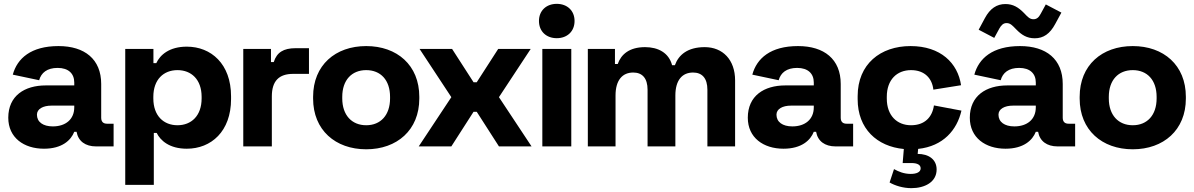

<svg xmlns="http://www.w3.org/2000/svg" viewBox="-20 -761 6204 998"><path d="M366 -76H378C386.5 -27 424 0 479 0H570.5V-118H536C517 -118 506 -128 506 -149V-324.5C506 -453.5 420 -521.5 284 -521.5C141 -521.5 69.5 -457.5 46.5 -373L183.5 -344C194 -382.5 224.5 -408 279.5 -408C336 -408 366 -378.5 366 -332V-317H218C107.5 -317 23 -263 23 -149C23 -45.5 104 12 208.5 12C302.5 12 349 -32 366 -76ZM254.5 -104C203.5 -104 172 -127 172 -165C172 -194.5 203.5 -212 247.5 -212H366V-203C366 -141 321.5 -104 254.5 -104Z M631 -506.5V200H779.5V-70H794.5C813.5 -31 860 12 951 12C1077.5 12 1181 -78 1181 -246V-260.5C1181 -429 1077 -518.5 951 -518.5C860 -518.5 812 -475.5 792.5 -433H777.5V-506.5ZM902.5 -396.5C974 -396.5 1028 -348.5 1028 -257.5V-249.5C1028 -158.5 974 -110 902.5 -110C831 -110 777 -158.5 777 -249.5V-257.5C777 -348.5 831 -396.5 902.5 -396.5Z M1244.5 0H1393V-260C1393 -340.5 1430.5 -377 1503.5 -377H1586V-510.5H1516.5C1453.5 -510.5 1418.5 -488.5 1403 -438.5H1388.5V-506.5H1244.5Z M1883.5 15C2043.5 15 2159.5 -85 2159.5 -248.5V-258C2159.5 -422.5 2043.5 -521.5 1883.5 -521.5C1723.5 -521.5 1607.5 -422.5 1607.5 -258V-248.5C1607.5 -85 1723.5 15 1883.5 15ZM1883.5 -110C1808.5 -110 1759 -162.5 1759 -249.5V-257.5C1759 -345 1808.5 -396.5 1883.5 -396.5C1958.5 -396.5 2007.5 -345 2007.5 -257.5V-249.5C2007.5 -162.5 1958.5 -110 1883.5 -110Z M2156.5 0H2326L2441.5 -180H2458L2573.5 0H2743L2573.5 -256L2738.5 -506.5H2569.5L2458 -333.5H2441.5L2330 -506.5H2161L2326 -256Z M2799 0H2949.5V-506.5H2799ZM2874 -562.5C2928 -562.5 2966.5 -597.5 2966.5 -652C2966.5 -706 2928 -741 2874 -741C2820 -741 2781.5 -706 2781.5 -652C2781.5 -597.5 2820 -562.5 2874 -562.5Z M3035.5 0H3179.5V-264.5C3179.5 -345 3215.5 -384 3271.5 -384C3318.5 -384 3346 -354.5 3346 -294.5V0H3490.5V-264.5C3490.5 -345 3526.5 -384 3582.5 -384C3629.5 -384 3657 -354.5 3657 -294.5V0H3801V-343C3801 -450.5 3736.5 -516 3643 -516C3554 -516 3507 -475.5 3488 -422H3473.5C3456.5 -487 3400.5 -516 3333 -516C3251.5 -516 3208.5 -478.5 3191 -428.5H3176.5V-506.5H3035.5Z M4210 -76H4222C4230.5 -27 4268 0 4323 0H4414.5V-118H4380C4361 -118 4350 -128 4350 -149V-324.5C4350 -453.5 4264 -521.5 4128 -521.5C3985 -521.5 3913.5 -457.5 3890.5 -373L4027.5 -344C4038 -382.5 4068.5 -408 4123.5 -408C4180 -408 4210 -378.5 4210 -332V-317H4062C3951.5 -317 3867 -263 3867 -149C3867 -45.5 3948 12 4052.5 12C4146.5 12 4193 -32 4210 -76ZM4098.5 -104C4047.5 -104 4016 -127 4016 -165C4016 -194.5 4047.5 -212 4091.5 -212H4210V-203C4210 -141 4165.5 -104 4098.5 -104Z M4717.5 217C4786 217 4848.5 186 4848.5 120C4848.5 67.5 4807 39 4750 39L4752.5 13C4883 -1 4954.5 -85.5 4977.5 -186L4834.5 -213C4826 -153 4787.5 -110 4715.5 -110C4642.5 -110 4589.5 -160.5 4589.5 -248.5V-258C4589.5 -347 4642.5 -396.5 4715.5 -396.5C4787.5 -396.5 4825.5 -352 4831.5 -295L4975.5 -318C4958.5 -433.5 4869 -521.5 4713 -521.5C4556.5 -521.5 4438 -428 4438 -261V-245.5C4438 -91.5 4539 0.5 4678 13.5L4672 86.5H4718C4748.5 86.5 4765.5 96 4765.5 114C4765.5 134 4743.5 143 4714 143C4679 143 4651.5 131.5 4627 118L4604 187.5C4632.5 204 4674 217 4717.5 217Z M5364 -76H5376C5384.5 -27 5422 0 5477 0H5568.5V-118H5534C5515 -118 5504 -128 5504 -149V-324.5C5504 -453.5 5418 -521.5 5282 -521.5C5139 -521.5 5067.5 -457.5 5044.5 -373L5181.5 -344C5192 -382.5 5222.5 -408 5277.5 -408C5334 -408 5364 -378.5 5364 -332V-317H5216C5105.5 -317 5021 -263 5021 -149C5021 -45.5 5102 12 5206.5 12C5300.5 12 5347 -32 5364 -76ZM5252.5 -104C5201.5 -104 5170 -127 5170 -165C5170 -194.5 5201.5 -212 5245.5 -212H5364V-203C5364 -141 5319.5 -104 5252.5 -104ZM5148 -564 5175 -613.5C5185 -631 5195.5 -641 5212 -641C5231.5 -641 5242 -629 5261.5 -609C5290 -579.5 5317.5 -562 5358.5 -562C5403.5 -562 5437.5 -585 5465 -636.5L5497 -695.5L5416 -738L5389 -688.5C5379.5 -670.5 5368.5 -661 5352 -661C5332.5 -661 5322 -673 5303 -693C5274 -722.5 5246.5 -740 5206 -740C5161 -740 5126 -716.5 5099.5 -667L5067 -606.5Z M5868 15C6028 15 6144 -85 6144 -248.5V-258C6144 -422.5 6028 -521.5 5868 -521.5C5708 -521.5 5592 -422.5 5592 -258V-248.5C5592 -85 5708 15 5868 15ZM5868 -110C5793 -110 5743.5 -162.5 5743.5 -249.5V-257.5C5743.5 -345 5793 -396.5 5868 -396.5C5943 -396.5 5992 -345 5992 -257.5V-249.5C5992 -162.5 5943 -110 5868 -110Z"/></svg>

Font: MCL Standard Bold
Style: Regular
Weight: 700
Designer: Květoslav Bartoš
Foundry: Florian Karsten
Version: Version 1.001;Glyphs 3.2.3 (3260)